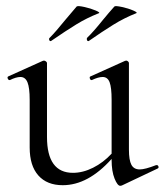

<svg xmlns="http://www.w3.org/2000/svg" viewBox="-20 -591 533 621"><path d="M487 -57Q491 -57 492.5 -52.5Q494 -48 490 -46L374 9L369 10Q360 10 350.5 -13.5Q341 -37 341 -74V-77Q265 8 183 8Q132 8 104 -23.5Q76 -55 76 -114V-268Q76 -307 69 -324.5Q62 -342 46 -342Q32 -342 12 -332H11Q7 -332 5 -337Q3 -342 7 -344L118 -394L122 -395Q125 -395 128.5 -392.5Q132 -390 132 -387V-148Q132 -32 216 -32Q248 -32 281 -48.5Q314 -65 341 -94V-268Q341 -308 334.5 -325Q328 -342 312 -342Q298 -342 277 -332H276Q272 -332 270.5 -337.5Q269 -343 273 -344L384 -394L388 -395Q391 -395 394 -392.5Q397 -390 397 -387V-107Q397 -73 405 -58Q413 -43 432 -43Q449 -43 485 -57ZM144 -458Q140 -458 139 -462.5Q138 -467 141 -469Q160 -488 194 -530L228 -570Q232 -573 252.5 -568.5Q273 -564 289.5 -557Q306 -550 299 -548Q261 -533 227.5 -512.5Q194 -492 146 -459ZM266 -458Q262 -458 261 -462.5Q260 -467 262 -469Q282 -488 314 -528Q332 -550 350 -570Q353 -573 374 -568.5Q395 -564 411 -557Q427 -550 420 -548Q382 -533 346.5 -511Q311 -489 268 -459Z"/></svg>

Font: Cormorant Garamond
Style: Regular
Weight: 400
Designer: Christian Thalmann (Catharsis Fonts)
Version: Version 3.000